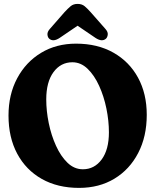

<svg xmlns="http://www.w3.org/2000/svg" viewBox="-20 -928 783 959"><path d="M360 -710Q467 -710 546.5 -665Q626 -620 669.5 -540Q713 -460 713 -354.5Q713 -246 670.2 -163.8Q627.5 -81.5 551.5 -35.5Q475.5 10.5 375 10.5Q268 10.5 188.8 -34.2Q109.5 -79 66 -160.2Q22.5 -241.5 22.5 -351Q22.5 -456 65.8 -537Q109 -618 185 -664Q261 -710 360 -710ZM524 -267Q524 -324.5 511.5 -385.8Q499 -447 475.2 -499.2Q451.5 -551.5 417.8 -584.2Q384 -617 341.5 -617Q283.5 -617 247.2 -567.8Q211 -518.5 211 -431.5Q211 -374 223.5 -313Q236 -252 259.8 -199.8Q283.5 -147.5 317.2 -115Q351 -82.5 394 -82.5Q451.5 -82.5 487.8 -131.5Q524 -180.5 524 -267ZM509.5 -735Q489.5 -717 456.5 -739L367.5 -799.5L278.5 -739Q245.5 -717 225.5 -735Q218 -742 217 -755.5Q216 -769 229 -783.5L302 -867Q319 -885.5 332.8 -897Q346.5 -908.5 367.5 -908.5Q389 -908.5 402.8 -897Q416.5 -885.5 433 -867L506.5 -783.5Q519.5 -769 518.2 -755.8Q517 -742.5 509.5 -735Z"/></svg>

Font: Fraunces 144pt S100
Style: Bold
Weight: 700
Version: Version 1.000; ttfautohint (v1.8.3)